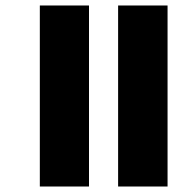

<svg xmlns="http://www.w3.org/2000/svg" viewBox="-20 -681 692 699"><path d="M410 -2V-661H590V-2ZM125 -2V-661H304V-2Z"/></svg>

Font: Noto Sans Tamil UI SemiCondensed Black
Style: Regular
Weight: 900
Width: 4
Designer: Jelle Bosma - Monotype Design Team
Foundry: Monotype Imaging Inc.
Version: Version 2.004; ttfautohint (v1.8.4.7-5d5b)